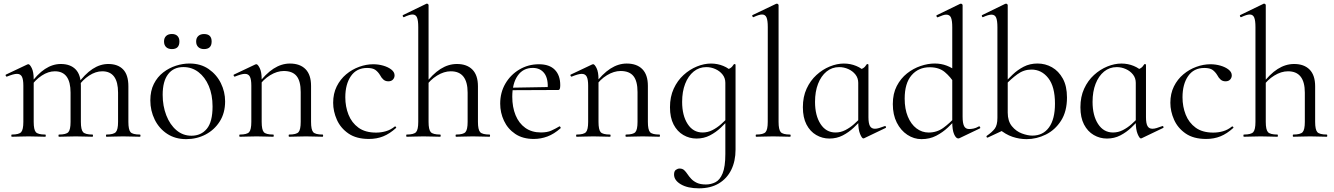

<svg xmlns="http://www.w3.org/2000/svg" viewBox="-20 -745 7270 1046"><path d="M559.6 0Q557.4 0 557.4 -6Q557.4 -12 559.6 -12Q598.6 -12 610.9 -25.3Q623.2 -38.6 623.2 -81V-240.2Q623.2 -356.6 537 -356.6Q501.2 -356.6 465.4 -333.2Q429.6 -309.8 402.8 -270.2L398.6 -282.2Q442.2 -341.8 483.9 -369.1Q525.6 -396.4 570 -396.4Q622.2 -396.4 650.8 -366.7Q679.4 -337 679.4 -274.6V-81Q679.4 -38.6 690.9 -25.3Q702.4 -12 742.2 -12Q745.4 -12 745.4 -6Q745.4 0 742.2 0Q724.6 0 701 -1Q677.4 -2 650.8 -2Q625.2 -2 601.6 -1Q578 0 559.6 0ZM301.6 0Q298.6 0 298.6 -6Q298.6 -12 301.6 -12Q340.6 -12 352.5 -25.3Q364.4 -38.6 364.4 -81V-240.2Q364.4 -356.6 279 -356.6Q243.2 -356.6 207.4 -333.2Q171.6 -309.8 144.8 -270.2L140.6 -282.2Q183.4 -341.8 225.1 -369.1Q266.8 -396.4 311.2 -396.4Q363.4 -396.4 392 -367Q420.6 -337.6 420.6 -276.8V-81Q420.6 -38.6 432.5 -25.3Q444.4 -12 484.2 -12Q486.6 -12 486.6 -6Q486.6 0 484.2 0Q465.8 0 442.6 -1Q419.4 -2 392.8 -2Q367.2 -2 343.2 -1Q319.2 0 301.6 0ZM44.6 0Q41.6 0 41.6 -6Q41.6 -12 44.6 -12Q83.6 -12 95.4 -25.3Q107.2 -38.6 107.2 -81V-278.6Q107.2 -312 99.4 -327.3Q91.6 -342.6 72.2 -342.6Q62.4 -342.6 48.8 -338.7Q35.2 -334.8 17.8 -327.8Q13.8 -326.6 11.4 -331.8Q9 -337 12.6 -338.8L129.2 -394Q132 -395.2 134.6 -395.2Q142.4 -395.2 153 -374Q163.6 -352.8 163.6 -312.6V-81Q163.6 -38.6 175.1 -25.3Q186.6 -12 226.4 -12Q229.4 -12 229.4 -6Q229.4 0 226.4 0Q208.8 0 185.2 -1Q161.6 -2 135.8 -2Q110.2 -2 86.2 -1Q62.2 0 44.6 0Z M994.4 13Q934.6 13 890.6 -16Q846.6 -45 822.8 -93.5Q799 -142 799 -198Q799 -250 818.2 -288Q837.4 -326 869.2 -350.5Q901 -375 938.4 -387Q975.8 -399 1012.2 -399Q1073 -399 1116.5 -369Q1160 -339 1183.2 -292Q1206.4 -245 1206.4 -192.8Q1206.4 -129.4 1177.1 -83.3Q1147.8 -37.2 1099.8 -12.1Q1051.8 13 994.4 13ZM1022.8 -5.6Q1075.6 -5.6 1106.8 -43.4Q1138 -81.2 1138 -165Q1138 -228.4 1117.5 -276.6Q1097 -324.8 1061.2 -352.2Q1025.4 -379.6 979 -379.6Q925.6 -379.6 895.9 -341Q866.2 -302.4 866.2 -228.6Q866.2 -167.8 886 -116.7Q905.8 -65.6 941.2 -35.6Q976.6 -5.6 1022.8 -5.6ZM916.6 -477.6Q896.4 -477.6 885 -488.5Q873.6 -499.4 873.6 -519Q873.6 -538.2 885 -549Q896.4 -559.8 916.6 -559.8Q936 -559.8 946.7 -549Q957.4 -538.2 957.4 -519Q957.4 -477.6 916.6 -477.6ZM1091.4 -477.6Q1072 -477.6 1060.3 -488.5Q1048.6 -499.4 1048.6 -519Q1048.6 -538.2 1060.3 -548.9Q1072 -559.6 1091.4 -559.6Q1133 -559.6 1133 -519Q1133 -477.6 1091.4 -477.6Z M1555.6 0Q1552.6 0 1552.6 -6Q1552.6 -12 1555.6 -12Q1594.6 -12 1606.4 -25.3Q1618.2 -38.6 1618.2 -81V-243.4Q1618.2 -303 1595.9 -330.6Q1573.6 -358.2 1526 -358.2Q1489.6 -358.2 1451.7 -335.2Q1413.8 -312.2 1386.8 -271.8L1382.6 -283.8Q1427.2 -343.4 1470.4 -371.1Q1513.6 -398.8 1559.2 -398.8Q1614.4 -398.8 1644.5 -368.2Q1674.6 -337.6 1674.6 -277V-81Q1674.6 -38.6 1686.1 -25.3Q1697.6 -12 1737.4 -12Q1740.4 -12 1740.4 -6Q1740.4 0 1737.4 0Q1719.8 0 1696.2 -1Q1672.6 -2 1646.8 -2Q1621.2 -2 1597.2 -1Q1573.2 0 1555.6 0ZM1286.6 0Q1283.6 0 1283.6 -6Q1283.6 -12 1286.6 -12Q1325.6 -12 1337.4 -25.3Q1349.2 -38.6 1349.2 -81V-278.6Q1349.2 -312 1341.4 -327.3Q1333.6 -342.6 1314.2 -342.6Q1304.4 -342.6 1290.8 -338.7Q1277.2 -334.8 1259.8 -327.8Q1255.8 -326.6 1253.4 -331.8Q1251 -337 1254.6 -338.8L1371.2 -394Q1374 -395.2 1376.6 -395.2Q1384.4 -395.2 1395 -374Q1405.6 -352.8 1405.6 -312.6V-81Q1405.6 -38.6 1417.1 -25.3Q1428.6 -12 1468.4 -12Q1471.4 -12 1471.4 -6Q1471.4 0 1468.4 0Q1450.8 0 1427.2 -1Q1403.6 -2 1377.8 -2Q1352.2 -2 1328.2 -1Q1304.2 0 1286.6 0Z M1989.8 12Q1921.6 12 1878.6 -17.5Q1835.6 -47 1815.3 -92.6Q1795 -138.2 1795 -185.2Q1795 -235.2 1814.4 -274.2Q1833.8 -313.2 1865.9 -340.1Q1898 -367 1936.8 -381Q1975.6 -395 2013.4 -395Q2041.6 -395 2068.2 -387.3Q2094.8 -379.6 2112.2 -365.9Q2129.6 -352.2 2129.6 -334.4Q2129.6 -321.4 2120.8 -311.7Q2112 -302 2095.4 -302Q2079.2 -302 2068.4 -311.8Q2057.6 -321.6 2051.2 -334.6Q2040.2 -353 2025.3 -363.9Q2010.4 -374.8 1980 -374.8Q1922.6 -374.8 1891.9 -330.6Q1861.2 -286.4 1861.2 -215Q1861.2 -164.2 1878.6 -120.3Q1896 -76.4 1932.8 -49.5Q1969.6 -22.6 2029 -22.6Q2055.8 -22.6 2081.9 -30Q2108 -37.4 2130.6 -55.8Q2133.4 -57.8 2136.9 -53.8Q2140.4 -49.8 2137.6 -47.8Q2103.4 -16.6 2068 -2.3Q2032.6 12 1989.8 12Z M2195.8 0Q2193 0 2193 -6Q2193 -12 2195.8 -12Q2234.8 -12 2246.7 -25.3Q2258.6 -38.6 2258.6 -81V-597.8Q2258.6 -633.4 2251.8 -649.7Q2245 -666 2227.2 -666Q2211.6 -666 2181.2 -651.8Q2177.4 -650 2174.8 -655.6Q2172.2 -661.2 2175.8 -663L2303.4 -724.8Q2304.6 -725 2304.8 -725Q2305 -725 2306 -725Q2309.4 -725 2312.1 -722.5Q2314.8 -720 2314.8 -716.8V-81Q2314.8 -38.6 2326.7 -25.3Q2338.6 -12 2378.4 -12Q2380.8 -12 2380.8 -6Q2380.8 0 2378.4 0Q2360 0 2336.9 -1Q2313.8 -2 2287.2 -2Q2261.4 -2 2237.4 -1Q2213.4 0 2195.8 0ZM2464.8 0Q2462 0 2462 -6Q2462 -12 2464.8 -12Q2503.8 -12 2515.7 -25.3Q2527.6 -38.6 2527.6 -81V-240.2Q2527.6 -356.6 2436 -356.6Q2398.8 -356.6 2360.9 -333.2Q2323 -309.8 2296.2 -270.2L2291.8 -282.2Q2336.4 -341.8 2379.6 -369.1Q2422.8 -396.4 2469.2 -396.4Q2523.6 -396.4 2553.7 -365.8Q2583.8 -335.2 2583.8 -274.6V-81Q2583.8 -38.6 2595.7 -25.3Q2607.6 -12 2647.4 -12Q2649.8 -12 2649.8 -6Q2649.8 0 2647.4 0Q2629 0 2605.9 -1Q2582.8 -2 2556.2 -2Q2530.4 -2 2506.4 -1Q2482.4 0 2464.8 0Z M2888 12Q2827.8 12 2787.1 -15.4Q2746.4 -42.8 2725.7 -86.9Q2705 -131 2705 -180.4Q2705 -241 2733.2 -289.4Q2761.4 -337.8 2809.6 -366.4Q2857.8 -395 2915.8 -395Q2973.2 -395 3002.7 -364.8Q3032.2 -334.6 3032.2 -280.8Q3032.2 -267.8 3029.8 -261.2Q3027.4 -254.6 3020.4 -254.6H2963.6Q2968 -315.6 2945.8 -345.3Q2923.6 -375 2882.6 -375Q2829.8 -375 2800.3 -332.8Q2770.8 -290.6 2770.8 -217.8Q2770.8 -161.4 2788.8 -117.4Q2806.8 -73.4 2841.8 -48.4Q2876.8 -23.4 2927 -23.4Q2961 -23.4 2983.1 -33.3Q3005.2 -43.2 3027 -56.2Q3029 -58.2 3032.5 -53.8Q3036 -49.4 3034 -46.4Q2998.6 -15 2962.5 -1.5Q2926.4 12 2888 12ZM2753.4 -253.6 2752.4 -267 2978.6 -271V-254.6Z M3390.6 0Q3387.6 0 3387.6 -6Q3387.6 -12 3390.6 -12Q3429.6 -12 3441.4 -25.3Q3453.2 -38.6 3453.2 -81V-243.4Q3453.2 -303 3430.9 -330.6Q3408.6 -358.2 3361 -358.2Q3324.6 -358.2 3286.7 -335.2Q3248.8 -312.2 3221.8 -271.8L3217.6 -283.8Q3262.2 -343.4 3305.4 -371.1Q3348.6 -398.8 3394.2 -398.8Q3449.4 -398.8 3479.5 -368.2Q3509.6 -337.6 3509.6 -277V-81Q3509.6 -38.6 3521.1 -25.3Q3532.6 -12 3572.4 -12Q3575.4 -12 3575.4 -6Q3575.4 0 3572.4 0Q3554.8 0 3531.2 -1Q3507.6 -2 3481.8 -2Q3456.2 -2 3432.2 -1Q3408.2 0 3390.6 0ZM3121.6 0Q3118.6 0 3118.6 -6Q3118.6 -12 3121.6 -12Q3160.6 -12 3172.4 -25.3Q3184.2 -38.6 3184.2 -81V-278.6Q3184.2 -312 3176.4 -327.3Q3168.6 -342.6 3149.2 -342.6Q3139.4 -342.6 3125.8 -338.7Q3112.2 -334.8 3094.8 -327.8Q3090.8 -326.6 3088.4 -331.8Q3086 -337 3089.6 -338.8L3206.2 -394Q3209 -395.2 3211.6 -395.2Q3219.4 -395.2 3230 -374Q3240.6 -352.8 3240.6 -312.6V-81Q3240.6 -38.6 3252.1 -25.3Q3263.6 -12 3303.4 -12Q3306.4 -12 3306.4 -6Q3306.4 0 3303.4 0Q3285.8 0 3262.2 -1Q3238.6 -2 3212.8 -2Q3187.2 -2 3163.2 -1Q3139.2 0 3121.6 0Z M3787.8 281Q3726.4 281 3689.3 259.2Q3652.2 237.4 3652.2 205.8Q3652.2 187.2 3662.2 180.2Q3672.2 173.2 3682.4 173.2Q3698 173.2 3707.5 182.1Q3717 191 3725.4 203.8Q3733.8 216.6 3745.8 229.4Q3757.8 242.2 3776.7 251.1Q3795.6 260 3825.8 260Q3853.2 260 3877.5 247.8Q3901.8 235.6 3916.7 199.6Q3931.6 163.6 3931.6 94V-360.6Q3948.4 -367.6 3958.6 -373.8Q3968.8 -380 3978 -394.8Q3979.2 -396.8 3983.2 -395.7Q3987.2 -394.6 3987.2 -392.4V70Q3987.2 132.6 3963.9 180.1Q3940.6 227.6 3896 254.3Q3851.4 281 3787.8 281ZM3774.4 9.8Q3736 9.8 3702.7 -9.5Q3669.4 -28.8 3649.7 -66.7Q3630 -104.6 3630 -160.8Q3630 -217.6 3650.3 -261.8Q3670.6 -306 3704.1 -336.5Q3737.6 -367 3776.9 -382.9Q3816.2 -398.8 3853.2 -398.8Q3888.8 -398.8 3920.6 -385.7Q3952.4 -372.6 3971.8 -349.6L3931.6 -293.6Q3931.6 -319.6 3916.5 -338.8Q3901.4 -358 3877.5 -368.7Q3853.6 -379.4 3828 -379.4Q3788.4 -379.4 3758.8 -355.1Q3729.2 -330.8 3712.7 -288.4Q3696.2 -246 3696.2 -190Q3696.2 -115.8 3726.2 -69.5Q3756.2 -23.2 3807.8 -23.2Q3835.8 -23.2 3861.1 -36.1Q3886.4 -49 3908.2 -68.3Q3930 -87.6 3947.8 -107.2L3955.8 -100.2Q3934 -75.2 3907.2 -49.8Q3880.4 -24.4 3847.4 -7.3Q3814.4 9.8 3774.4 9.8Z M4099.8 0Q4097 0 4097 -6Q4097 -12 4099.8 -12Q4138.8 -12 4150.7 -25.3Q4162.6 -38.6 4162.6 -81L4162.8 -597.8Q4162.8 -633.4 4156 -649.7Q4149.2 -666 4131.4 -666Q4116 -666 4085.4 -651.8Q4081.6 -650 4079 -656Q4076.4 -662 4080 -663L4207.8 -724Q4209.8 -725 4212.6 -725Q4215.2 -725 4218.4 -722.5Q4221.6 -720 4221.6 -716.8V-81Q4221.6 -39.4 4233 -25.7Q4244.4 -12 4284.2 -12Q4287.4 -12 4287.4 -6Q4287.4 0 4284.2 0Q4266.8 0 4242.7 -1Q4218.6 -2 4192 -2Q4166.2 -2 4141.8 -1Q4117.4 0 4099.8 0Z M4498.4 9.8Q4460 9.8 4426.7 -9.5Q4393.4 -28.8 4373.7 -66.7Q4354 -104.6 4354 -160.8Q4354 -217.6 4374.3 -261.8Q4394.6 -306 4428.1 -336.5Q4461.6 -367 4500.9 -382.9Q4540.2 -398.8 4577.2 -398.8Q4612.8 -398.8 4644.6 -385.7Q4676.4 -372.6 4695.8 -349.6L4655.6 -293.6Q4655.6 -319.6 4640.5 -338.8Q4625.4 -358 4601.5 -368.7Q4577.6 -379.4 4552 -379.4Q4512.4 -379.4 4482.8 -355.1Q4453.2 -330.8 4436.7 -288.4Q4420.2 -246 4420.2 -190Q4420.2 -115.8 4450.2 -69.5Q4480.2 -23.2 4531.8 -23.2Q4559.8 -23.2 4585.1 -36.1Q4610.4 -49 4632.2 -68.3Q4654 -87.6 4671.8 -107.2L4679.8 -100.2Q4658 -75.2 4631.2 -49.8Q4604.4 -24.4 4571.4 -7.3Q4538.4 9.8 4498.4 9.8ZM4683.4 9.2Q4675.8 9.2 4665.7 -15Q4655.6 -39.2 4655.6 -80.4V-360.6Q4672.4 -367.6 4682.6 -373.8Q4692.8 -380 4702 -394.8Q4703.2 -396.8 4707.2 -395.7Q4711.2 -394.6 4711.2 -392.4V-106.6Q4711.2 -73.2 4719.4 -58.4Q4727.6 -43.6 4746.4 -43.6Q4756.6 -43.6 4769.1 -47.4Q4781.6 -51.2 4799.4 -57.8Q4804.2 -59.8 4806.4 -54.7Q4808.6 -49.6 4804 -47.6L4687.6 8.2Q4685.6 9.2 4683.4 9.2Z M5000.2 13Q4958.8 13 4922.9 -10.8Q4887 -34.6 4865.5 -77.3Q4844 -120 4844 -178Q4844 -235 4865.6 -276.5Q4887.2 -318 4921.3 -345Q4955.4 -372 4995.4 -385.5Q5035.4 -399 5072.2 -399Q5107.4 -399 5138 -387.2Q5168.6 -375.4 5194.4 -354.4L5182.6 -287Q5158.4 -326.4 5127 -352.5Q5095.6 -378.6 5045.2 -378.6Q4983.8 -378.6 4946.2 -335.1Q4908.6 -291.6 4908.6 -207.6Q4908.6 -151.4 4925.8 -109.8Q4943 -68.2 4972.8 -45.6Q5002.6 -23 5039.2 -23Q5084 -23 5118.8 -48.2Q5153.6 -73.4 5184.8 -108.4L5193.2 -101Q5172.2 -77 5144.1 -50.5Q5116 -24 5080.5 -5.5Q5045 13 5000.2 13ZM5224.2 -716.8V-109.6Q5224.2 -74 5232.3 -58Q5240.4 -42 5260.2 -42Q5269.6 -42 5283.3 -44.6Q5297 -47.2 5312.4 -56.2Q5317 -58.2 5319.6 -52.7Q5322.2 -47.2 5317.8 -45.2L5207.8 7.4Q5204 9.2 5200.4 9.2Q5188 9.2 5177.9 -13.8Q5167.8 -36.8 5167.8 -81.2V-597Q5167.8 -632.6 5161 -648.9Q5154.2 -665.2 5134.8 -665.2Q5126.2 -665.2 5115.5 -661.4Q5104.8 -657.6 5089 -651Q5085 -649.2 5082.4 -655.2Q5079.8 -661.2 5083.4 -662.2L5210.4 -724Q5212.4 -725 5215.2 -725Q5217.8 -725 5221 -722.5Q5224.2 -720 5224.2 -716.8Z M5572.8 13Q5533.8 13 5496 0.3Q5458.2 -12.4 5422.8 -42.4L5470 -131.4Q5470 -85.2 5492.8 -57.4Q5515.6 -29.6 5547.2 -17.9Q5578.8 -6.2 5604 -6.2Q5662.4 -6.2 5694.9 -51Q5727.4 -95.8 5727.4 -180.4Q5727.4 -272.8 5691 -319.4Q5654.6 -366 5599 -366Q5557.6 -366 5522.8 -340.6Q5488 -315.2 5457.8 -282.8L5449.6 -290Q5470.6 -313.4 5496.9 -338.7Q5523.2 -364 5556.8 -381.5Q5590.4 -399 5632.4 -399Q5674.8 -399 5711.1 -378.5Q5747.4 -358 5770.1 -317Q5792.8 -276 5792.8 -213.8Q5792.8 -138 5760.5 -87.5Q5728.2 -37 5677.6 -12Q5627 13 5572.8 13ZM5360.8 4.6Q5356.8 5.6 5354.8 1.5Q5352.8 -2.6 5356 -5.2Q5384.6 -24.8 5399.2 -43.9Q5413.8 -63 5413.8 -103V-597Q5413.8 -632.6 5406.9 -648.9Q5400 -665.2 5381.4 -665.2Q5365.2 -665.2 5335.6 -651.8Q5331.6 -650 5329.5 -656Q5327.4 -662 5331 -663L5456.2 -724Q5459.2 -725 5461.2 -725Q5463.8 -725 5466.9 -722.5Q5470 -720 5470 -716.8V-46.4Z M6010.4 9.8Q5972 9.8 5938.7 -9.5Q5905.4 -28.8 5885.7 -66.7Q5866 -104.6 5866 -160.8Q5866 -217.6 5886.3 -261.8Q5906.6 -306 5940.1 -336.5Q5973.6 -367 6012.9 -382.9Q6052.2 -398.8 6089.2 -398.8Q6124.8 -398.8 6156.6 -385.7Q6188.4 -372.6 6207.8 -349.6L6167.6 -293.6Q6167.6 -319.6 6152.5 -338.8Q6137.4 -358 6113.5 -368.7Q6089.6 -379.4 6064 -379.4Q6024.4 -379.4 5994.8 -355.1Q5965.2 -330.8 5948.7 -288.4Q5932.2 -246 5932.2 -190Q5932.2 -115.8 5962.2 -69.5Q5992.2 -23.2 6043.8 -23.2Q6071.8 -23.2 6097.1 -36.1Q6122.4 -49 6144.2 -68.3Q6166 -87.6 6183.8 -107.2L6191.8 -100.2Q6170 -75.2 6143.2 -49.8Q6116.4 -24.4 6083.4 -7.3Q6050.4 9.8 6010.4 9.8ZM6195.4 9.2Q6187.8 9.2 6177.7 -15Q6167.6 -39.2 6167.6 -80.4V-360.6Q6184.4 -367.6 6194.6 -373.8Q6204.8 -380 6214 -394.8Q6215.2 -396.8 6219.2 -395.7Q6223.2 -394.6 6223.2 -392.4V-106.6Q6223.2 -73.2 6231.4 -58.4Q6239.6 -43.6 6258.4 -43.6Q6268.6 -43.6 6281.1 -47.4Q6293.6 -51.2 6311.4 -57.8Q6316.2 -59.8 6318.4 -54.7Q6320.6 -49.6 6316 -47.6L6199.6 8.2Q6197.6 9.2 6195.4 9.2Z M6550.8 12Q6482.6 12 6439.6 -17.5Q6396.6 -47 6376.3 -92.6Q6356 -138.2 6356 -185.2Q6356 -235.2 6375.4 -274.2Q6394.8 -313.2 6426.9 -340.1Q6459 -367 6497.8 -381Q6536.6 -395 6574.4 -395Q6602.6 -395 6629.2 -387.3Q6655.8 -379.6 6673.2 -365.9Q6690.6 -352.2 6690.6 -334.4Q6690.6 -321.4 6681.8 -311.7Q6673 -302 6656.4 -302Q6640.2 -302 6629.4 -311.8Q6618.6 -321.6 6612.2 -334.6Q6601.2 -353 6586.3 -363.9Q6571.4 -374.8 6541 -374.8Q6483.6 -374.8 6452.9 -330.6Q6422.2 -286.4 6422.2 -215Q6422.2 -164.2 6439.6 -120.3Q6457 -76.4 6493.8 -49.5Q6530.6 -22.6 6590 -22.6Q6616.8 -22.6 6642.9 -30Q6669 -37.4 6691.6 -55.8Q6694.4 -57.8 6697.9 -53.8Q6701.4 -49.8 6698.6 -47.8Q6664.4 -16.6 6629 -2.3Q6593.6 12 6550.8 12Z M6756.8 0Q6754 0 6754 -6Q6754 -12 6756.8 -12Q6795.8 -12 6807.7 -25.3Q6819.6 -38.6 6819.6 -81V-597.8Q6819.6 -633.4 6812.8 -649.7Q6806 -666 6788.2 -666Q6772.6 -666 6742.2 -651.8Q6738.4 -650 6735.8 -655.6Q6733.2 -661.2 6736.8 -663L6864.4 -724.8Q6865.6 -725 6865.8 -725Q6866 -725 6867 -725Q6870.4 -725 6873.1 -722.5Q6875.8 -720 6875.8 -716.8V-81Q6875.8 -38.6 6887.7 -25.3Q6899.6 -12 6939.4 -12Q6941.8 -12 6941.8 -6Q6941.8 0 6939.4 0Q6921 0 6897.9 -1Q6874.8 -2 6848.2 -2Q6822.4 -2 6798.4 -1Q6774.4 0 6756.8 0ZM7025.8 0Q7023 0 7023 -6Q7023 -12 7025.8 -12Q7064.8 -12 7076.7 -25.3Q7088.6 -38.6 7088.6 -81V-240.2Q7088.6 -356.6 6997 -356.6Q6959.8 -356.6 6921.9 -333.2Q6884 -309.8 6857.2 -270.2L6852.8 -282.2Q6897.4 -341.8 6940.6 -369.1Q6983.8 -396.4 7030.2 -396.4Q7084.6 -396.4 7114.7 -365.8Q7144.8 -335.2 7144.8 -274.6V-81Q7144.8 -38.6 7156.7 -25.3Q7168.6 -12 7208.4 -12Q7210.8 -12 7210.8 -6Q7210.8 0 7208.4 0Q7190 0 7166.9 -1Q7143.8 -2 7117.2 -2Q7091.4 -2 7067.4 -1Q7043.4 0 7025.8 0Z"/></svg>

Font: Cormorant Infant Light
Style: Regular
Weight: 300
Designer: Christian Thalmann (Catharsis Fonts)
Foundry: Catharsis Fonts
Version: Version 4.001